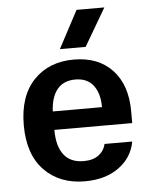

<svg xmlns="http://www.w3.org/2000/svg" viewBox="-52 -763 640 816"><g transform="rotate(-5 267.5 -354.5)"><path d="M277.8 9.8Q169.9 9.8 104.5 -57.9Q39.1 -125.5 39.1 -250Q39.1 -374.5 103.8 -442.1Q168.5 -509.8 274.9 -509.8Q379.4 -509.8 439.2 -445.8Q499 -381.8 499 -269V-219.2H167V-216.8Q167 -149.4 195.3 -112.8Q223.6 -76.2 279.8 -76.2Q319.8 -76.2 343.8 -94.2Q367.7 -112.3 374 -141.1H492.2Q480 -73.2 422.6 -31.7Q365.2 9.8 277.8 9.8ZM167 -297.9H377Q377 -356.9 350.8 -390.9Q324.7 -424.8 273.9 -424.8Q223.6 -424.8 196.8 -391.8Q169.9 -358.9 167 -297.9ZM220.2 -559.1 305.2 -719.2H423.8L330.1 -559.1Z"/></g></svg>

Font: TASA Orbiter Text SemiBold
Style: Regular
Weight: 600
Designer: Weizhong Zhang
Version: Version 1.000;Glyphs 3.1.2 (3151)